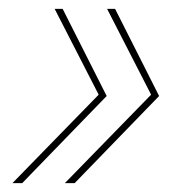

<svg xmlns="http://www.w3.org/2000/svg" viewBox="-20 -481 421 432"><path d="M121 -461 220 -265 30 -69H8L202 -268L103 -461ZM239 -461 338 -265 148 -69H126L320 -268L221 -461Z"/></svg>

Font: Elaine Sans Thin
Style: Italic
Weight: 250
Italic angle: -13°
Designer: Wei Huang
Foundry: Wei Huang
Version: Version 2.001;December 24, 2019;FontCreator 12.0.0.2547 64-b